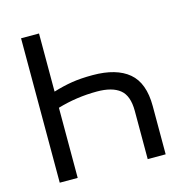

<svg xmlns="http://www.w3.org/2000/svg" viewBox="-104 -808 891 908"><g transform="rotate(-15 341.0 -353.5)"><path d="M508.8 0V-236.3Q508.8 -310.5 471.2 -340.8Q433.6 -371.1 359.4 -371.1Q259.8 -371.1 166 -343.3V0H78.1V-707H166V-422.4Q213.4 -437 257.3 -444.1Q301.3 -451.2 359.4 -451.2Q475.6 -451.2 536.1 -400.4Q596.7 -349.6 596.7 -236.3V0Z"/></g></svg>

Font: Pretendard Std
Style: Regular
Weight: 400
Designer: Base glyphs from Inter by Rasmus Andersson; Hangeul glyphs from Noto Sans CJK(Source Han Sans) by Jang Soo-young and Kan
Foundry: Kil Hyung-jin
Version: Version 1.309